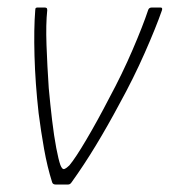

<svg xmlns="http://www.w3.org/2000/svg" viewBox="-20 -492 452 512"><path d="M128 0Q121 0 119 -6Q106 -47 97.5 -95Q89 -143 83 -190Q74 -270 72 -343Q70 -416 74 -465Q74 -470 76 -471Q78 -472 80 -472H99Q101 -472 103.5 -471Q106 -470 106 -465Q102 -428 104 -372Q106 -316 110 -257Q114 -213 119 -171Q124 -129 130 -97.5Q136 -66 141 -52Q146 -39 152 -41.5Q158 -44 165 -51Q181 -70 210.5 -120Q240 -170 271 -230Q306 -295 333.5 -359Q361 -423 375 -465Q377 -472 385 -472H408Q414 -472 412 -465Q396 -419 366 -351Q336 -283 298 -214Q267 -156 235.5 -104Q204 -52 171 -6Q167 0 162 0Z"/></svg>

Font: Glory Thin
Style: Italic
Weight: 100
Italic angle: -12°
Designer: Robert Leuschke
Foundry: Robert Leuschke
Version: Version 1.011